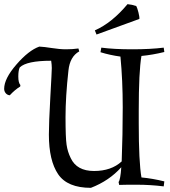

<svg xmlns="http://www.w3.org/2000/svg" viewBox="-132 -888 817 923"><path d="M538 -797 332 -722 324 -742Q406 -778 481 -868Q503 -866 523 -859Q528 -850 533.5 -828.5Q539 -807 538 -797ZM197 -549Q183 -423 183 -325Q183 -227 188 -192.5Q193 -158 208 -128Q237 -66 320 -66Q403 -66 453 -112Q458 -242 458 -372Q458 -502 447 -616Q396 -623 351 -637L355 -659Q416 -651 503.5 -651Q591 -651 655 -659L658 -638Q601 -624 548 -619Q535 -545 535 -355V-296Q535 -109 548 -35Q601 -30 658 -16L655 8Q591 0 525 0Q459 0 441 1L438 -13Q447 -24 451 -84Q393 -19 305 15Q192 15 147.5 -50.5Q103 -116 103 -241Q103 -298 110 -422Q117 -546 117 -561Q117 -576 114 -596Q-4 -596 -37 -564Q-44 -550 -44 -520Q-44 -490 -34 -479L-35 -472Q-60 -457 -85 -430Q-97 -431 -104.5 -440Q-112 -449 -112 -461Q-112 -510 -53 -578Q6 -646 57 -664Q80 -663 117.5 -657Q155 -651 186 -651Q217 -651 245 -655L249 -641Q204 -616 197 -549Z"/></svg>

Font: Almendra SC
Style: Regular
Weight: 400
Designer: Ana Sanfelippo
Foundry: Ana Sanfelippo
Version: Version 1.003